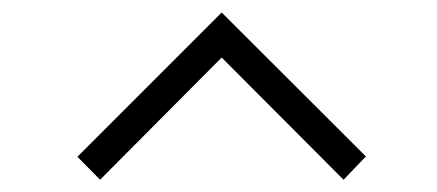

<svg xmlns="http://www.w3.org/2000/svg" viewBox="-20 -756 705 310"><path d="M105 -502.9 337.9 -735.8 570.8 -503.4 534.7 -465.8 337.9 -663.1 141.6 -465.8Z"/></svg>

Font: Manrope Light
Style: Regular
Weight: 300
Designer: Mikhail Sharanda
Foundry: Mikhail Sharanda
Version: Version 4.505;FEAKit 1.0